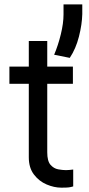

<svg xmlns="http://www.w3.org/2000/svg" viewBox="-20 -848 406 872"><path d="M311.1 -545.5V-467.3H194.6V-156.2Q194.6 -116.5 209.3 -99.6Q224.1 -82.7 244.1 -79Q264.2 -75.3 279.8 -75.3Q290.5 -75.3 296.2 -76.2Q301.8 -77.1 312.5 -78.1V-1.4Q301.8 1.8 293 3Q284.1 4.3 258.5 4.3Q225.9 4.3 191.6 -10.3Q157.3 -24.9 134.1 -55.4Q110.8 -85.9 110.8 -133.5V-467.3H22.7V-545.5H110.8V-661.9H194.6V-545.5ZM353.7 -828.1V-784.1Q352.6 -737.2 338.6 -682Q324.6 -626.8 296.9 -585.2L225.9 -599.4Q244 -642 256.2 -692.1Q268.5 -742.2 268.5 -782.7V-828.1Z"/></svg>

Font: Inter UI
Style: Regular
Weight: 400
Designer: Rasmus Andersson
Foundry: rsms
Version: Version 2.2